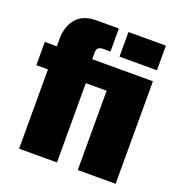

<svg xmlns="http://www.w3.org/2000/svg" viewBox="-126 -796 841 901"><g transform="rotate(20 294.5 -345.0)"><path d="M550 0H361V-396H257V0H68V-396H10V-512H70V-547Q70 -612 103.5 -651Q137 -690 204 -690H315V-575H278Q247 -575 247 -547V-512H550ZM550 -690V-567H363V-690Z"/></g></svg>

Font: Decalotype Black
Style: Regular
Weight: 900
Designer: Alfredo Marco Pradil
Foundry: Alfredo Marco Pradil
Version: Version 1.0